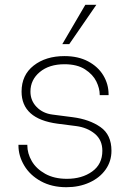

<svg xmlns="http://www.w3.org/2000/svg" viewBox="-20 -776 538 801"><path d="M57 -169V-172H94V-170Q94 -136 112.5 -104Q131 -72 168.5 -51Q206 -30 259 -30Q322 -30 364.5 -60.5Q407 -91 407 -147Q407 -192 375.5 -218Q344 -244 298 -250L220 -260Q70 -280 70 -394Q70 -463 120.5 -502.5Q171 -542 249 -542Q306 -542 347.5 -520Q389 -498 411 -461.5Q433 -425 433 -382V-379H396V-381Q396 -407 382 -436Q368 -465 335 -486.5Q302 -508 249 -508Q185 -508 146 -475.5Q107 -443 107 -394Q107 -356 133 -329.5Q159 -303 199 -298L284 -287Q353 -278 399 -246Q445 -214 445 -147Q445 -103 420.5 -68.5Q396 -34 353 -14.5Q310 5 257 5Q196 5 150.5 -20Q105 -45 81 -85.5Q57 -126 57 -169ZM240 -592 336 -756H382L269 -592Z"/></svg>

Font: Be Vietnam Thin
Style: Regular
Weight: 100
Designer: Gabriel Lam
Foundry: TypeRant
Version: Version 4.000